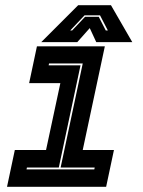

<svg xmlns="http://www.w3.org/2000/svg" viewBox="-20 -718 550 738"><path d="M7 0 37 -141.5H157L212 -398.5H92L122 -540H383L298 -141.5H418L388 0ZM82 -67H342.5L344 -74H213L298 -474H168.5L167 -467H289.5L206 -74H83.5ZM280.5 -698H406.5L488.5 -556H350L325 -610L277 -556H138.5ZM305 -659 250 -601H257.5L307 -653.5H359.5L386.5 -601H394.5L364.5 -659Z"/></svg>

Font: Tourney Expanded ExtraBold
Style: Italic
Weight: 800
Width: 7
Italic angle: -12°
Designer: Tyler Finck
Foundry: Etcetera Type Co
Version: Version 1.010; ttfautohint (v1.8.3)